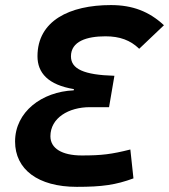

<svg xmlns="http://www.w3.org/2000/svg" viewBox="-20 -723 663 753"><path d="M415 -703.1C252.9 -703.1 127 -641.6 127 -502.4C127 -437 168.9 -390.1 270 -373.5L269 -368.7C144 -363.3 39.1 -284.2 39.1 -168C39.1 -59.1 128.4 9.8 281.2 9.8C381.8 9.8 434.1 2 503.4 -23.4L491.2 -136.7C417.5 -118.2 379.4 -113.3 300.8 -113.3C223.1 -113.3 177.7 -141.1 177.7 -188.5C177.7 -260.7 249.5 -302.7 332.5 -302.7H407.7L428.7 -425.8C308.6 -429.2 258.3 -452.6 258.3 -502C258.3 -561 320.3 -580.6 393.6 -580.6C449.7 -580.6 491.2 -565.4 525.9 -531.7L623 -624C564.9 -678.2 499.5 -703.1 415 -703.1Z"/></svg>

Font: Cascadia Mono PL
Style: Bold Italic
Weight: 700
Italic angle: -10°
Monospace: yes
Designer: Aaron Bell
Foundry: Saja Typeworks
Version: Version 2404.023